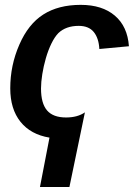

<svg xmlns="http://www.w3.org/2000/svg" viewBox="-20 -558 548 786"><path d="M250.5 -77.1Q297.4 -77.1 327.6 -98.1L264.2 207.5H143.6L182.6 5.4Q105.5 -7.3 63.7 -59.6Q22 -111.8 22 -196.3Q22 -290.5 59.1 -375Q95.7 -459.5 157.5 -498.8Q219.2 -538.1 310.5 -538.1Q398.4 -538.1 450.2 -493.9Q502 -449.7 507.8 -368.7L386.7 -357.4Q384.3 -401.9 363.8 -427Q343.3 -452.1 302.2 -452.1Q250 -452.1 218.8 -422.4Q203.6 -406.7 190.4 -379.6Q177.2 -352.5 167.7 -319.6Q158.2 -286.6 153.1 -254.2Q147.9 -221.7 147.9 -195.8Q147.9 -134.8 172.6 -106Q197.3 -77.1 250.5 -77.1Z"/></svg>

Font: Arimo SemiBold
Style: Italic
Weight: 600
Italic angle: -12°
Version: Version 1.33